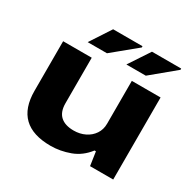

<svg xmlns="http://www.w3.org/2000/svg" viewBox="-161 -892 1077 1070"><g transform="rotate(30 377.5 -356.5)"><path d="M184 -592 271 -725H460V-717L308 -592ZM433 -592 521 -725H709V-717L558 -592ZM293 12Q63 12 63 -209V-528H247V-235Q247 -180 276.5 -153Q306 -126 362 -126Q402 -126 434.5 -142Q467 -158 486 -186.5Q505 -215 505 -252V-528H690V0H541L528 -88H519Q477 -33 416 -10.5Q355 12 293 12Z"/></g></svg>

Font: Archivo Expanded ExtraBold
Style: Regular
Weight: 800
Width: 7
Designer: Hector Gatti
Foundry: Omnibus-Type
Version: Version 2.001; ttfautohint (v1.8.3)